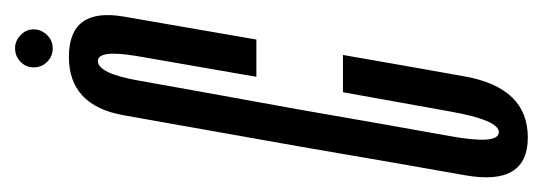

<svg xmlns="http://www.w3.org/2000/svg" viewBox="-274 -465 721 255"><g transform="rotate(-90 86.5 -337.5)"><path d="M31.5 3Q97.5 3 112.5 -80.8Q127.5 -164.5 141 -242.5H91.5Q77.5 -165.5 66 -100.5Q54.5 -35.5 38.5 -35.5Q21.5 -35.5 33.2 -100.2Q45 -165 68.5 -300.5Q97.5 -460 107 -514Q116.5 -568 133 -568Q148.5 -568 139.2 -514.2Q130 -460.5 112 -357.5H161.5Q179.5 -461 192 -533.8Q204.5 -606.5 138.5 -606.5Q74 -606.5 61 -534.2Q48 -462 19.5 -300.5Q-4 -163 -18.8 -80Q-33.5 3 31.5 3ZM149.5 -628Q160.5 -628 167.8 -635.8Q175 -643.5 175 -653.5Q175 -663.5 167.2 -670.8Q159.5 -678 150 -678Q139.5 -678 132 -670.8Q124.5 -663.5 124.5 -653.5Q124.5 -642.5 132 -635.2Q139.5 -628 149.5 -628Z"/></g></svg>

Font: Anybody UltraCondensed Light
Style: Italic
Weight: 300
Width: 1
Italic angle: -10°
Version: Version 1.113;gftools[0.9.25]